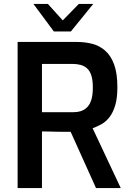

<svg xmlns="http://www.w3.org/2000/svg" viewBox="-20 -950 660 970"><path d="M69 0V-738H369Q410 -738 446.5 -728.5Q483 -719 511.5 -694Q540 -669 556.5 -624.5Q573 -580 573 -509Q573 -454 562 -417.5Q551 -381 533 -358Q515 -335 492.5 -322.5Q470 -310 448 -302L590 0H465L337 -284Q323 -284 304.5 -284Q286 -284 266 -284.5Q246 -285 227 -285.5Q208 -286 192 -286V0ZM192 -383H348Q370 -383 388 -388.5Q406 -394 420 -408Q434 -422 441.5 -446Q449 -470 449 -508Q449 -545 441.5 -568.5Q434 -592 420 -604.5Q406 -617 387.5 -622Q369 -627 348 -627H192ZM252 -791 149 -930H222L297 -847L378 -930H451L338 -791Z"/></svg>

Font: Exo Thin SemiBold
Style: Regular
Weight: 600
Version: Version 2.000